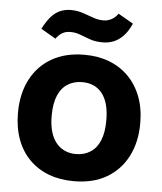

<svg xmlns="http://www.w3.org/2000/svg" viewBox="-53 -785 709 840"><g transform="rotate(5 301.5 -364.5)"><path d="M302 9Q241 9 192 -9.5Q143 -28 107 -64Q71 -100 52 -151.5Q33 -203 33 -268Q33 -351 65 -413.5Q97 -476 157 -511Q217 -546 302 -546Q362 -546 411 -527Q460 -508 495.5 -472Q531 -436 550.5 -385Q570 -334 570 -268Q570 -186 538 -123.5Q506 -61 446.5 -26Q387 9 302 9ZM301 -110Q337 -110 364.5 -127.5Q392 -145 406.5 -180Q421 -215 421 -268Q421 -308 413 -337.5Q405 -367 389 -387Q373 -407 351 -416.5Q329 -426 302 -426Q266 -426 238.5 -409Q211 -392 196 -357Q181 -322 181 -268Q181 -228 189.5 -198.5Q198 -169 214 -149.5Q230 -130 252 -120Q274 -110 301 -110ZM375 -607Q343 -607 319 -615.5Q295 -624 274.5 -632Q254 -640 231 -640Q210 -640 195 -631Q180 -622 168 -605L103 -643Q122 -680 141 -700Q160 -720 181 -728Q202 -736 225 -736Q252 -736 276.5 -728Q301 -720 324 -711.5Q347 -703 369 -703Q388 -703 404.5 -711.5Q421 -720 434 -738L500 -700Q484 -664 464 -644Q444 -624 422 -615.5Q400 -607 375 -607Z"/></g></svg>

Font: Mona Sans ExtraLight
Style: Bold
Weight: 700
Version: Version 2.000